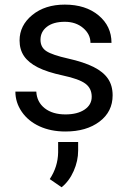

<svg xmlns="http://www.w3.org/2000/svg" viewBox="-20 -558 556 829"><path d="M376 -140.1Q376 -176.8 348.4 -197Q320.8 -217.3 252.2 -231.9Q183.6 -246.6 143.3 -267.1Q103 -287.6 83.7 -315.9Q64.5 -344.2 64.5 -383.3Q64.5 -448.2 119.4 -493.2Q174.3 -538.1 259.8 -538.1Q349.6 -538.1 405.5 -491.7Q461.4 -445.3 461.4 -373H370.6Q370.6 -410.2 339.1 -437Q307.6 -463.9 259.8 -463.9Q210.4 -463.9 182.6 -442.4Q154.8 -420.9 154.8 -386.2Q154.8 -353.5 180.7 -336.9Q206.5 -320.3 274.2 -305.2Q341.8 -290 383.8 -269Q425.8 -248 446 -218.5Q466.3 -189 466.3 -146.5Q466.3 -75.7 409.7 -33Q353 9.8 262.7 9.8Q199.2 9.8 150.4 -12.7Q101.6 -35.2 74 -75.4Q46.4 -115.7 46.4 -162.6H136.7Q139.2 -117.2 173.1 -90.6Q207 -64 262.7 -64Q314 -64 345 -84.7Q376 -105.5 376 -140.1ZM246.1 250.5 194.8 215.3Q230 162.1 231 100.1V55.2H317.4V92.3Q317.4 136.7 298.1 180.4Q278.8 224.1 246.1 250.5Z"/></svg>

Font: RobotoInd
Style: Regular
Weight: 400
Designer: Google
Version: Version 2.001101; 2014